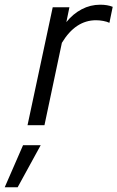

<svg xmlns="http://www.w3.org/2000/svg" viewBox="-109 -532 499 816"><path d="M8 0 115 -501H186L173 -438Q201 -473 238 -492.5Q275 -512 317 -512Q348 -512 370 -503L356 -435Q346 -440 330 -443Q314 -446 299 -446Q212 -446 154 -350L80 0ZM-89 264 -11 85H64L-34 264Z"/></svg>

Font: Red Hat Display
Style: Italic
Weight: 400
Italic angle: -12°
Designer: Pentagram, MCKL
Foundry: Pentagram, MCKL
Version: Version 1.023; ttfautohint (v1.8.3)